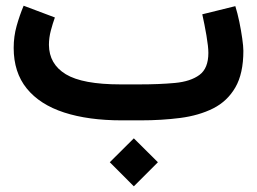

<svg xmlns="http://www.w3.org/2000/svg" viewBox="-20 -425 908 678"><path d="M367.7 147.9 452.6 63.5 537.6 147.9 452.6 232.9ZM476.1 0H410.2Q292 0 206.3 -27.8Q120.6 -55.7 74.5 -112.5Q28.3 -169.4 28.3 -255.9Q28.3 -296.4 38.8 -333.7Q49.3 -371.1 63.5 -404.8L173.8 -363.3Q166 -341.8 159.4 -316.7Q152.8 -291.5 152.8 -266.6Q153.3 -198.7 212.4 -162.8Q271.5 -127 405.3 -127H472.7Q543 -127 597.9 -132.1Q652.8 -137.2 684.3 -160.4Q715.8 -183.6 715.8 -238.3Q715.8 -259.8 709 -299.8Q702.1 -339.8 694.3 -374.5L811 -403.3Q818.8 -378.4 825.2 -347.7Q831.5 -316.9 835.4 -289.1Q839.4 -261.2 839.4 -245.6Q839.4 -165 811 -116.2Q782.7 -67.4 732.7 -42.2Q682.6 -17.1 616.7 -8.5Q550.8 0 476.1 0Z"/></svg>

Font: Vazir WOL
Style: Bold-WOL
Weight: 700
Designer: Saber Rastikerdar
Foundry: Saber Rastikerdar
Version: Version 30.00;August 23, 2021;FontCreator 13.0.0.2683 64-bit